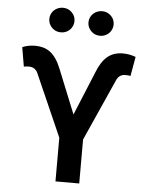

<svg xmlns="http://www.w3.org/2000/svg" viewBox="-61 -991 815 1041"><g transform="rotate(5 346.0 -470.5)"><path d="M409.8 0H280.5V-237.9L132.1 -574.6Q118.3 -607.6 83.5 -607.6Q80.6 -607.6 76.9 -607.4Q73.2 -607.2 68.5 -606.9Q59.7 -606.5 55.4 -605.1L37.6 -709.5Q68.9 -723 107.2 -723Q130.7 -723 150.9 -717.3Q171.2 -711.6 188.6 -698.7Q206 -685.7 220.9 -664.2Q235.8 -642.8 248.6 -611.2L346.2 -370L444.2 -607.6Q466.6 -666.2 500.2 -694.6Q533.7 -723 584.2 -723Q620.7 -723 654.5 -710.2L636 -605.1Q625 -607.6 608 -607.6Q573.9 -607.6 559.7 -574.6L409.8 -239.3ZM239.3 -807.5Q210.2 -807.5 190.3 -827.4Q170.5 -848 170.5 -874.3Q170.5 -889.6 176.1 -901.8Q181.8 -914.1 191.4 -922.9Q201 -931.8 213.4 -936.6Q225.9 -941.4 239.3 -941.4Q268.1 -941.4 287.6 -921.9Q307.5 -902.7 307.5 -874.3Q307.5 -861.5 302.6 -849.4Q297.6 -837.4 288.7 -828.1Q279.8 -818.9 267.2 -813.2Q254.6 -807.5 239.3 -807.5ZM452.4 -807.5Q423.3 -807.5 403.4 -827.4Q383.5 -848 383.5 -874.3Q383.5 -889.6 389.2 -901.8Q394.9 -914.1 404.5 -922.9Q414.1 -931.8 426.5 -936.6Q438.9 -941.4 452.4 -941.4Q481.2 -941.4 500.7 -921.9Q520.6 -902.7 520.6 -874.3Q520.6 -861.5 515.6 -849.4Q510.7 -837.4 501.8 -828.1Q492.9 -818.9 480.3 -813.2Q467.7 -807.5 452.4 -807.5Z"/></g></svg>

Font: Linik Sans SemiBold
Style: Regular
Weight: 600
Designer: Fonts by Rasmus Andersson / Changes by Cristiano Sobral with parts from Marc Monis
Foundry: rsms
Version: Version 3.020; ttfautohint (v1.6)